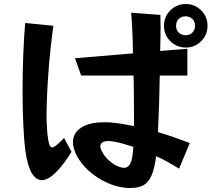

<svg xmlns="http://www.w3.org/2000/svg" viewBox="-20 -866 1050 953"><path d="M1010 -738Q1010 -693 978.5 -661.5Q947 -630 902 -630Q857 -630 825.5 -661.5Q794 -693 794 -738Q794 -783 825.5 -814.5Q857 -846 902 -846Q947 -846 978.5 -814.5Q1010 -783 1010 -738ZM869 -29Q841 -46 812.5 -62Q784 -78 755 -91Q747 -28 731.5 6.5Q716 41 691 54Q666 67 629 67Q623 67 616.5 67Q610 67 602 66Q558 62 510.5 40.5Q463 19 422.5 -16.5Q382 -52 359 -97Q342 -133 342 -160Q342 -205 382 -232Q422 -259 495 -259Q506 -259 516.5 -259Q527 -259 539 -257Q563 -255 590 -250.5Q617 -246 645 -240V-301Q645 -345 644.5 -393.5Q644 -442 643 -491H383L352 -577L640 -601Q639 -665 636.5 -718.5Q634 -772 631 -803L776 -792Q776 -781 776.5 -766Q777 -751 777 -733Q777 -708 776.5 -677.5Q776 -647 775 -613L910 -624V-491H773Q772 -418 769.5 -344Q767 -270 764 -210Q803 -199 843 -185Q883 -171 922 -156ZM948 -738Q948 -760 934.5 -772.5Q921 -785 901 -785Q879 -785 866.5 -771.5Q854 -758 854 -738Q854 -716 868 -703.5Q882 -691 901 -691Q923 -691 935.5 -705Q948 -719 948 -738ZM335 -112Q293 -45 255.5 -8.5Q218 28 187 28Q159 28 138 -6.5Q117 -41 106 -117Q99 -172 95.5 -251Q92 -330 92 -415Q92 -506 95.5 -595Q99 -684 105 -752L245 -738Q238 -688 231.5 -629Q225 -570 220.5 -509Q216 -448 213.5 -391Q211 -334 211 -288Q211 -262 212.5 -240.5Q214 -219 215 -203Q219 -168 224 -151Q229 -134 239 -134Q253 -134 298 -181ZM642 -137Q618 -145 595 -151.5Q572 -158 552 -162Q542 -164 534 -165Q526 -166 519 -166Q478 -166 478 -139Q478 -132 483 -120Q500 -85 529.5 -62Q559 -39 586 -34Q590 -33 596 -33Q616 -33 627 -54.5Q638 -76 642 -137Z"/></svg>

Font: RocknRoll One
Style: Regular
Weight: 400
Designer: Fontworks Inc.
Foundry: Fontworks Inc.
Version: Version 1.100